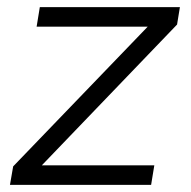

<svg xmlns="http://www.w3.org/2000/svg" viewBox="-20 -520 537 540"><path d="M64 -20 17 -52 432 -483 478 -451ZM8 0 17 -52 60 -55H414L405 0ZM83 -445 92 -500H486L478 -451L435 -445Z"/></svg>

Font: Figtree Light Light
Style: Italic
Weight: 300
Italic angle: -9.5°
Version: Version 2.000